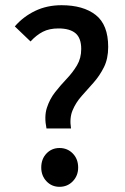

<svg xmlns="http://www.w3.org/2000/svg" viewBox="-20 -702 479 734"><path d="M157.7 -210.9Q148.4 -256.3 159.2 -289.8Q169.9 -323.2 190.9 -349.9Q211.9 -376.5 235.1 -400.9Q258.3 -425.3 274.4 -452.4Q290.5 -479.5 290.5 -514.6Q290.5 -556.6 268.6 -575Q246.6 -593.3 203.6 -593.3Q168.5 -593.3 143.8 -580.6Q119.1 -567.9 96.7 -543.5L36.6 -601.1Q69.3 -638.7 114.5 -660.4Q159.7 -682.1 215.3 -682.1Q298.3 -682.1 345.9 -644.8Q393.6 -607.4 393.6 -522.5Q393.6 -477.5 377.2 -444.8Q360.8 -412.1 337.6 -386Q314.5 -359.9 292.2 -335Q270 -310.1 257.6 -280.5Q245.1 -251 251.5 -210.9ZM207.5 12.2Q177.7 12.2 157.7 -9Q137.7 -30.3 137.7 -61.5Q137.7 -94.2 157.7 -115.2Q177.7 -136.2 207.5 -136.2Q237.8 -136.2 258.3 -115.2Q278.8 -94.2 278.8 -61.5Q278.8 -30.3 258.3 -9Q237.8 12.2 207.5 12.2Z"/></svg>

Font: Varta Light
Style: Bold
Weight: 700
Version: Version 1.004